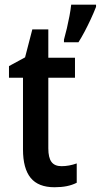

<svg xmlns="http://www.w3.org/2000/svg" viewBox="-20 -785 428 815"><path d="M211.4 9.8Q142.6 9.8 110.1 -30Q77.6 -69.8 77.6 -150.9V-455.1H18.1V-504.4L86.4 -541.5L117.2 -660.2H185.1V-540H298.3V-455.1H185.1V-155.3Q185.1 -115.7 198.5 -97.7Q211.9 -79.6 241.2 -79.6Q272.9 -79.6 305.7 -91.3V-9.3Q286.6 0.5 263.7 5.1Q240.7 9.8 211.4 9.8ZM251.5 -605.5V-616.7Q257.8 -639.2 263.9 -665Q270 -690.9 274.9 -717Q279.8 -743.2 282.2 -765.1H387.7V-755.9Q377.4 -729.5 364.7 -702.4Q352.1 -675.3 338.9 -650.4Q325.7 -625.5 313 -605.5Z"/></svg>

Font: Open Sans
Style: Regular
Weight: 600
Width: 3
Foundry: Ascender Corporation
Version: Version 1.000